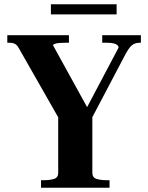

<svg xmlns="http://www.w3.org/2000/svg" viewBox="-20 -874 690 894"><path d="M251 -352 268 -298 68 -649Q62 -661 54.5 -666.5Q47 -672 39 -673.5Q31 -675 21 -675H14V-710H301V-675H285Q271 -675 257.5 -674Q244 -673 235.5 -670Q227 -667 227 -663L395 -358L376 -357L532 -652Q532 -659 526.5 -664Q521 -669 509 -672Q497 -675 477 -675H456V-710H636V-675H629Q616 -675 605 -670Q594 -665 585 -654Q576 -643 566 -625L394 -298L410 -352V-69Q410 -47 429.5 -41Q449 -35 475 -35H490V0H171V-35H186Q212 -35 231.5 -41Q251 -47 251 -69ZM217 -854H523V-807H217Z"/></svg>

Font: Roboto Serif 144pt SemiBold
Style: Regular
Weight: 600
Version: Version 1.008